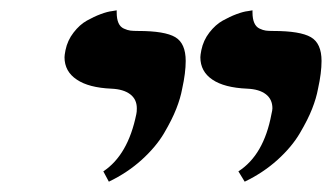

<svg xmlns="http://www.w3.org/2000/svg" viewBox="-20 -582 643 372"><path d="M190.9 -230 180.2 -250Q228 -281.7 244.1 -360.8Q245.1 -364.7 245.1 -372.1Q245.1 -389.6 232.2 -399.4Q219.2 -409.2 195.8 -410.2Q151.9 -412.1 128.9 -427.7Q105 -443.4 105 -471.2Q105 -475.1 106.9 -484.9Q110.8 -503.9 122.6 -519Q134.3 -534.2 148.2 -542Q162.1 -549.8 175.3 -554.7Q188.5 -559.6 197.3 -560.5L206.1 -562V-558.1Q206.1 -545.4 209.5 -537.6Q212.9 -529.8 220 -526.6Q227.1 -523.4 232.7 -522.7Q238.3 -522 248 -522Q299.3 -522 319.6 -510Q339.8 -498 339.8 -463.9Q339.8 -440.9 333 -410.2Q329.6 -391.6 321.5 -371.1Q313.5 -350.6 297.9 -324Q282.2 -297.4 254.4 -272.2Q226.6 -247.1 190.9 -230ZM454.1 -230 441.9 -250Q491.2 -281.7 505.9 -360.8Q507.8 -368.7 507.8 -372.1Q507.8 -389.6 495.1 -399.4Q482.4 -409.2 459 -410.2Q414.6 -412.1 391.6 -427.7Q368.2 -443.4 368.2 -471.2Q368.2 -475.1 370.1 -484.9Q374 -503.9 385.7 -519Q397.5 -534.2 411.4 -542Q425.3 -549.8 438.5 -554.7Q451.7 -559.6 460.4 -560.5L469.2 -562V-558.1Q469.2 -545.4 472.7 -537.6Q476.1 -529.8 482.9 -526.6Q489.7 -523.4 495.1 -522.7Q500.5 -522 509.8 -522Q561.5 -522 582.3 -510Q603 -498 603 -463.9Q603 -440.9 596.2 -410.2Q592.8 -391.6 584.7 -371.1Q576.7 -350.6 561 -324Q545.4 -297.4 517.6 -272.2Q489.7 -247.1 454.1 -230Z"/></svg>

Font: Linux Libertine G
Style: Semibold Italic
Weight: 600
Italic angle: -11.5°
Designer: Philipp H. Poll
Foundry: Philipp H. Poll
Version: Version 5.1.1